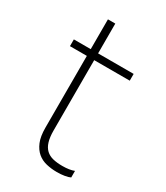

<svg xmlns="http://www.w3.org/2000/svg" viewBox="-174 -754 722 837"><g transform="rotate(30 186.5 -336.0)"><path d="M254 8Q227 8 201.5 2Q176 -4 157 -20Q138 -36 126.5 -63.5Q115 -91 115 -135V-496H30V-530H115V-680H152V-530H331V-496H152V-142Q152 -108 159 -85.5Q166 -63 180 -50Q194 -37 214.5 -32Q235 -27 262 -27Q298 -27 321 -36V-3Q311 2 293.5 5Q276 8 254 8Z"/></g></svg>

Font: Tanohe Sans ExtraLight
Style: Regular
Weight: 250
Designer: Village Type and Design LLC & Cristiano Sobral
Foundry: Cooper Hewitt Smithsonian Design Museum
Version: Version 1.00;September 29, 2021;FontCreator 13.0.0.2655 64-b